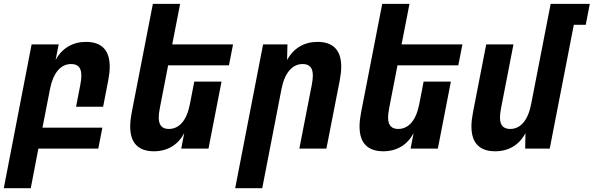

<svg xmlns="http://www.w3.org/2000/svg" viewBox="-36 -780 3117 1008"><path d="M129.9 -546.9H272L255.9 -464.8Q280.8 -511.2 321.8 -535.6Q362.8 -560.1 416 -560.1Q477.1 -560.1 508.5 -527.6Q540 -495.1 540 -429.7Q540 -412.6 537.8 -394.3Q535.6 -376 531.7 -355L505.4 -219.7H363.3L385.3 -333Q391.1 -362.8 391.1 -383.3Q391.1 -414.6 377.7 -429.2Q364.3 -443.8 337.9 -443.8Q295.9 -443.8 267.3 -409.7Q238.8 -375.5 226.6 -313L187 -109.9H501.5L480 0H165.5L125.5 208H-16.1Z M772 14.2Q710.9 14.2 679.2 -18.3Q647.5 -50.8 647.5 -116.2Q647.5 -133.3 649.7 -151.9Q651.9 -170.4 655.8 -190.9L766.6 -759.8H909.7L868.2 -546.9H1187.5L1166 -437H846.7L803.2 -212.9Q797.4 -183.6 797.4 -162.6Q797.4 -103 850.1 -103Q891.1 -103 919.7 -135.7Q948.2 -168.5 960.9 -232.9L983.9 -351.6H1127L1058.6 0H915.5L931.2 -81.1Q906.7 -34.7 866 -10.3Q825.2 14.2 772 14.2Z M1345.2 -546.9H1473.1L1471.2 -464.8Q1496.1 -511.2 1537.1 -535.6Q1578.1 -560.1 1631.3 -560.1Q1692.4 -560.1 1723.9 -527.6Q1755.4 -495.1 1755.4 -429.7Q1755.4 -412.6 1753.2 -394.3Q1751 -376 1747.1 -355L1677.7 0H1535.6L1600.6 -333Q1606.4 -362.8 1606.4 -383.3Q1606.4 -414.6 1593 -429.2Q1579.6 -443.8 1553.2 -443.8Q1512.2 -443.8 1483.4 -410.4Q1454.6 -377 1441.9 -313L1340.8 208H1198.7Z M1976.1 14.2Q1915 14.2 1883.3 -18.3Q1851.6 -50.8 1851.6 -116.2Q1851.6 -133.3 1853.8 -151.9Q1856 -170.4 1859.9 -190.9L1970.7 -759.8H2113.8L2072.3 -546.9H2391.6L2370.1 -437H2050.8L2007.3 -212.9Q2001.5 -183.6 2001.5 -162.6Q2001.5 -103 2054.2 -103Q2095.2 -103 2123.8 -135.7Q2152.3 -168.5 2165 -232.9L2188 -351.6H2331.1L2262.7 0H2119.6L2135.3 -81.1Q2110.8 -34.7 2070.1 -10.3Q2029.3 14.2 1976.1 14.2Z M2563.5 14.2Q2502.4 14.2 2470.7 -18.3Q2439 -50.8 2439 -116.2Q2439 -133.3 2441.2 -151.9Q2443.4 -170.4 2447.3 -190.9L2516.6 -546.9H2659.7L2594.7 -212.9Q2588.9 -183.6 2588.9 -162.6Q2588.9 -103 2642.1 -103Q2683.1 -103 2711.4 -136Q2739.7 -168.9 2752.4 -232.9L2855 -759.8H3060.5L3039.1 -649.9H2976.6L2850.1 0H2721.2L2722.7 -81.1Q2698.2 -34.7 2657.5 -10.3Q2616.7 14.2 2563.5 14.2Z"/></svg>

Font: Hack
Style: Bold Italic
Weight: 700
Italic angle: -11°
Monospace: yes
Designer: Christopher Simpkins
Foundry: Christopher Simpkins
Version: Version 2.017; ttfautohint (v1.4.1) -l 4 -r 80 -G 350 -x 0 -